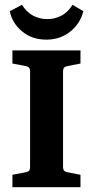

<svg xmlns="http://www.w3.org/2000/svg" viewBox="-20 -784 389 804"><path d="M317 -518 261 -507Q244 -504 244 -486V-84Q244 -66 261 -63L317 -52V0H32V-52L89 -63Q106 -66 106 -83V-486Q106 -504 89 -507L32 -518V-573H317ZM174 -618Q114 -618 72.5 -652.5Q31 -687 21 -737L72 -764Q92 -732 119.5 -718Q147 -704 178 -704Q209 -704 236.5 -718Q264 -732 284 -764L329 -737Q316 -685 274 -651.5Q232 -618 174 -618Z"/></svg>

Font: Rasa
Style: Regular
Weight: 400
Designer: Anna Giedrys (Yrsa+Rasa design), David Brezina (Yrsa art-direction, Rasa art-direction, design)
Foundry: Rosetta Type Foundry
Version: Version 2.004